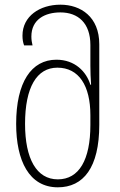

<svg xmlns="http://www.w3.org/2000/svg" viewBox="-20 -790 514 820"><path d="M227 10C336 10 404 -74 404 -257V-601C404 -718 325 -770 238 -770C150 -770 76 -721 76 -638C76 -622 78 -609 83 -596H119C116 -608 114 -620 114 -634C114 -707 172 -737 238 -737C314 -737 366 -691 366 -598V-509C366 -485 367 -455 369 -428H366C349 -484 300 -535 221 -535C114 -535 49 -439 49 -261C49 -104 104 10 227 10ZM227 -24C136 -24 87 -112 87 -261C87 -417 137 -501 225 -501C317 -501 366 -424 366 -298V-256C366 -108 318 -24 227 -24Z"/></svg>

Font: Noto Sans Georgian Condensed ExtraLight
Style: Regular
Weight: 200
Width: 3
Designer: Monotype Design Team, Akaki Razmadze
Foundry: Google LLC
Version: Version 2.005